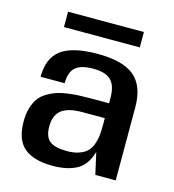

<svg xmlns="http://www.w3.org/2000/svg" viewBox="-101 -737 752 831"><g transform="rotate(15 275.0 -322.0)"><path d="M490.2 0 488.8 -1H398.9L377 -98.1Q359.4 -37.1 317.4 -14.2Q275.4 8.8 209 8.8Q124.5 8.8 81.8 -26.9Q39.1 -62.5 39.1 -146Q39.1 -179.2 47.1 -205.6Q55.2 -231.9 68.1 -249.8Q81.1 -267.6 101.8 -280Q122.6 -292.5 142.6 -299.3Q162.6 -306.2 191.4 -310.1Q220.2 -314 242.4 -314.9Q264.6 -315.9 295.9 -315.9H376V-339.8Q376 -394.5 351.6 -418.7Q327.1 -442.9 272 -442.9Q216.3 -442.9 192.1 -421.1Q168 -399.4 168 -350.1H60.1Q60.1 -434.1 110.8 -471.9Q161.6 -509.8 274.9 -509.8Q387.2 -509.8 438.7 -466.6Q490.2 -423.3 490.2 -328.1ZM375 -249H274.9Q210.4 -249 181.2 -225.8Q151.9 -202.6 151.9 -151.9Q151.9 -106.4 175.3 -87.6Q198.7 -68.8 252.9 -68.8Q283.7 -68.8 305.9 -76.4Q328.1 -84 341.3 -96.2Q354.5 -108.4 362.3 -128.4Q370.1 -148.4 372.6 -169.4Q375 -190.4 375 -219.2ZM102.1 -584V-652.8H441.9V-584Z"/></g></svg>

Font: Fivo Sans Modern Med
Style: Regular
Weight: 450
Designer: Alexander Slobzheninov
Foundry: Alexander Slobzheninov
Version: 1.0